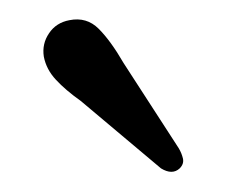

<svg xmlns="http://www.w3.org/2000/svg" viewBox="-20 -673 230 195"><path d="M105.5 -609 161.5 -522.5Q164.5 -517.5 165.8 -512Q167 -506.5 162.5 -502Q155 -495 143.5 -502L62 -570.5Q46.5 -581.5 36.8 -592Q27 -602.5 24.5 -615.5Q22.5 -628.5 29.8 -639.2Q37 -650 50.5 -652.5Q68 -656 80.2 -643.8Q92.5 -631.5 105.5 -609Z"/></svg>

Font: Fraunces 72pt SuperSoft Light
Style: Regular
Weight: 300
Version: Version 1.000;[0bf87f6ff]